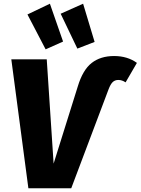

<svg xmlns="http://www.w3.org/2000/svg" viewBox="-20 -1015 758 1035"><path d="M41 -695H232L269 -133L399 -548Q426 -638 474 -675.5Q522 -713 595 -713Q667 -713 718 -676L657 -571Q638 -584 618 -584Q600 -584 588 -573Q576 -562 565 -533L364 0H133ZM320 -791 226 -749 128 -937 249 -995ZM490 -789 397 -753 307 -941 428 -995Z"/></svg>

Font: Trujillo ExtraBold
Style: Italic
Weight: 800
Italic angle: -8°
Designer: Fira Sans original fonts by bBox Type GmbH, Carrois Corporate GbR, & Edenspiekermann AG / Changes by Cristiano Sobral
Foundry: Fira Sans original fonts by bBox Type GmbH, Carrois Corporate GbR, & Edenspiekermann AG / Changes by Cristiano Sobral
Version: Version 4.301;July 28, 2020;FontCreator 13.0.0.2655 64-bit